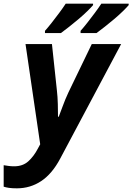

<svg xmlns="http://www.w3.org/2000/svg" viewBox="-89 -786 721 1046"><path d="M3 240Q-23 240 -40 237.5Q-57 235 -69 231V114Q-56 116 -42.5 118Q-29 120 -12 120Q35 120 65 93Q95 66 117 24L130 0L50 -546H194L221 -293Q225 -259 226 -219Q227 -179 227 -150H231Q241 -175 253 -208.5Q265 -242 284 -283L411 -546H571L239 78Q195 161 135.5 200.5Q76 240 3 240ZM350 -606V-618Q367 -637 387 -662.5Q407 -688 427.5 -715.5Q448 -743 463 -766H612V-758Q601 -745 580 -724.5Q559 -704 533 -682Q507 -660 481.5 -640Q456 -620 437 -606ZM156 -606V-618Q173 -637 193 -662.5Q213 -688 233.5 -715.5Q254 -743 269 -766H418V-758Q407 -745 386 -724.5Q365 -704 339 -682Q313 -660 287.5 -640Q262 -620 243 -606Z"/></svg>

Font: Noto IKEA Latin
Style: Bold Italic
Weight: 700
Italic angle: -12°
Designer: Monotype Design Team
Foundry: Monotype Imaging Inc.
Version: Version 1.0